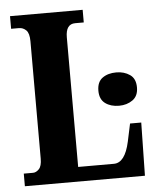

<svg xmlns="http://www.w3.org/2000/svg" viewBox="-52 -758 654 803"><g transform="rotate(-5 275.5 -357.0)"><path d="M20 0H524L528 -223H481L465 -148Q446 -61 399 -61H249V-605Q249 -661 289 -661H325V-714H20V-661H53Q70 -661 83 -648.5Q96 -636 96 -602V-109Q96 -78 84 -65.5Q72 -53 59 -53H20ZM442 -301Q475 -301 499 -318Q523 -335 523 -371Q523 -408 499 -424.5Q475 -441 442 -441Q407 -441 384 -424.5Q361 -408 361 -371Q361 -335 384 -318Q407 -301 442 -301Z"/></g></svg>

Font: Noto Serif ExtraCondensed Extra
Style: Regular
Weight: 800
Width: 3
Designer: Monotype Design Team
Foundry: Monotype Imaging Inc.
Version: Version 1.002